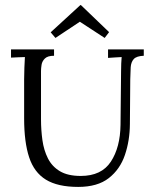

<svg xmlns="http://www.w3.org/2000/svg" viewBox="-20 -719 605 751"><path d="M191.4 -500.9Q166.5 -500.9 155.7 -490.3Q144.8 -479.6 142.6 -465.7Q140.4 -451.8 140.4 -441.5V-252.3Q140.4 -210.5 145.9 -170.9Q151.4 -131.3 167.4 -99.6Q183.4 -67.8 214.3 -49.3Q245.3 -30.8 295.9 -30.8Q377 -30.8 413.6 -86.7Q450.3 -142.6 451.4 -230.7L453.6 -441.5Q453.6 -456.9 454.2 -470.7Q454.7 -484.4 455.8 -495.8Q442.2 -495.4 429.2 -494.3Q416.2 -493.2 402.6 -492.5V-525.9H542.4V-500.9Q513.8 -499.8 503.1 -487.9Q492.5 -476 491.2 -455.6Q489.9 -435.3 489.5 -408.5L488.1 -234.3Q487.7 -169.1 468.6 -112.9Q449.6 -56.8 405.6 -22.4Q361.6 12.1 286 12.1Q205.7 12.1 159.5 -16.3Q113.3 -44.7 93.9 -104Q74.4 -163.2 74.4 -256V-408.5Q74.4 -428.3 75.4 -454.7Q76.3 -481.1 77.4 -495.8Q63.8 -495.4 50.4 -494.9Q37 -494.3 23.1 -493.6V-525.9H191.4ZM389.4 -570.6 292.3 -634 196.9 -570.6 178.2 -592.6 294.5 -699.3H296.3L406.7 -593.3Z"/></svg>

Font: Parastoo
Style: Regular
Weight: 400
Foundry: Saber Rastikerdar (saber.rastikerdar@gmail.com)
Version: Version 3.000